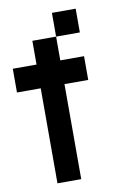

<svg xmlns="http://www.w3.org/2000/svg" viewBox="-95 -935 691 995"><g transform="rotate(-10 250.0 -437.5)"><path d="M0 -500V-625H125V-750H250V-625H375V-500H250V0H125V-500ZM250 -750V-875H375V-750Z"/></g></svg>

Font: GalmuriMono7 Regular
Style: Regular
Weight: 400
Designer: Lee Minseo (quiple)
Version: Version 2.399;hotconv 1.1.1;makeotfexe 2.6.0 DEVELOPMENT